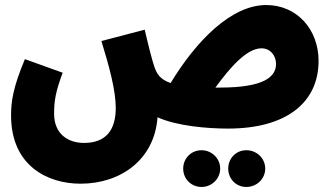

<svg xmlns="http://www.w3.org/2000/svg" viewBox="-20 -498 1321 763"><path d="M300 232C459 232 594 137 606 -32C683 3 805 13 886 13C1120 13 1246 -92 1246 -256C1246 -381 1160 -478 1038 -478C899 -478 760 -336 658 -168C615 -183 603 -205 593 -234C586 -254 573 -303 555 -380L383 -335C414 -234 440 -139 440 -69C440 21 399 70 314 70C250 70 195 34 195 -46C195 -98 201 -133 229 -209L79 -263C31 -149 24 -93 24 -39C24 160 168 232 300 232ZM1019 -306C1056 -306 1077 -275 1077 -244C1077 -191 1026 -150 854 -150C848 -150 842 -150 836 -150C895 -231 961 -306 1019 -306ZM959 245C1000 245 1034 213 1034 172C1034 131 1000 99 959 99C918 99 887 131 887 172C887 213 918 245 959 245ZM781 245C821 245 855 213 855 172C855 131 821 99 781 99C740 99 708 131 708 172C708 213 740 245 781 245Z"/></svg>

Font: Noto Sans Arabic ExtCond Blk
Style: Regular
Weight: 900
Width: 2
Designer: Monotype Design Team, Nadine Chahine, Nizar Qandah and Khaled Hosny
Foundry: Monotype Imaging Inc.
Version: Version 2.012